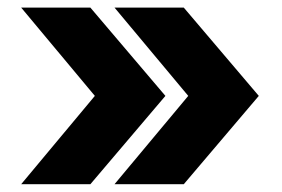

<svg xmlns="http://www.w3.org/2000/svg" viewBox="-20 -551 736 501"><path d="M35.2 -70.3 227.5 -300.8 35.2 -531.2H215.8L411.6 -300.8L215.8 -70.3ZM278.8 -70.3 471.2 -300.8 278.8 -531.2H459.5L655.3 -300.8L459.5 -70.3Z"/></svg>

Font: Inter Extra Bold
Style: Regular
Weight: 800
Designer: Rasmus Andersson
Foundry: rsms
Version: Version 4.000;git-3c8e0fc